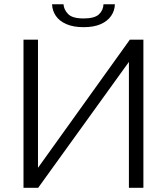

<svg xmlns="http://www.w3.org/2000/svg" viewBox="-20 -900 800 920"><path d="M92.6 0V-710H162V-95.9L602.2 -710H667.1V0H597.7V-603.4L162.8 0ZM380.6 -769.8Q331.6 -769.8 297.9 -784.4Q264.3 -799.1 247.3 -824.3Q230.4 -849.5 229.5 -879.7H284.3Q285.8 -854.3 306.2 -832.9Q326.6 -811.6 380.6 -811.6Q433 -811.6 453.9 -831.1Q474.8 -850.6 475.9 -879.7H530.5Q529.9 -849.5 512.8 -824.3Q495.7 -799.1 462.9 -784.4Q430.1 -769.8 380.6 -769.8Z"/></svg>

Font: Raleway Thin
Style: Regular
Weight: 100
Designer: Matt McInerney, Pablo Impallari, Rodrigo Fuenzalida
Foundry: Matt McInerney, Pablo Impallari, Rodrigo Fuenzalida
Version: Version 4.026